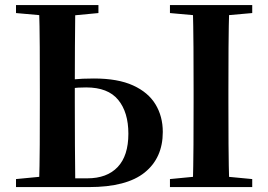

<svg xmlns="http://www.w3.org/2000/svg" viewBox="-20 -761 1092 781"><path d="M212.6 0V-35.6H335Q415.2 -35.6 458.7 -81.6Q502.2 -127.5 502.2 -217.1Q502.2 -304.5 460.7 -354.9Q419.2 -405.4 330.7 -405.4Q298.1 -405.4 269.6 -402Q241.1 -398.6 212.6 -391.2V-427.5Q243.2 -434.3 277.8 -438Q312.4 -441.7 362.3 -441.7Q459.6 -441.7 521.3 -413.5Q583 -385.4 612.6 -336.4Q642.2 -287.5 642.2 -224.3Q642.2 -118.8 568.6 -59.4Q495 0 341.6 0ZM138.6 0Q141.4 -86.6 141.7 -173.3Q142.1 -259.9 142.1 -346.1V-393.6Q142.1 -481.3 141.7 -568.4Q141.4 -655.6 138.6 -740.5H286.3Q285.3 -654.9 284.8 -571Q284.3 -487.1 284.3 -417.7V-346.1Q284.3 -258.5 284.8 -171.8Q285.3 -85.2 286.3 0ZM764.2 0Q766.5 -85.2 767 -171.8Q767.5 -258.5 767.5 -346.1V-393.6Q767.5 -481.3 767 -567.7Q766.5 -654.1 764.2 -740.5H912.8Q910.1 -655.6 909.6 -568.4Q909.1 -481.3 909.1 -393.6V-346.9Q909.1 -259.9 909.6 -173.3Q910.1 -86.6 912.8 0ZM45.1 -707.9V-740.5H380.4V-707.9L236.8 -694.2H198.5ZM671.3 0V-32.6L823.3 -47.3H851.5L1006 -32.6V0ZM671.3 -707.9V-740.5H1006V-707.9L851.5 -694.2H823.3ZM45.1 0V-32.6L198.2 -47.3H212.6V0Z"/></svg>

Font: Noto Serif KR
Style: Regular
Weight: 200
Designer: Ryoko NISHIZUKA 西塚涼子 (kana & ideographs); Frank Grießhammer (Latin, Greek & Cyrillic); Wenlong ZHANG 张文龙 (bopomofo); San
Foundry: Adobe
Version: Version 2.001;hotconv 1.1.0;makeotfexe 2.6.0